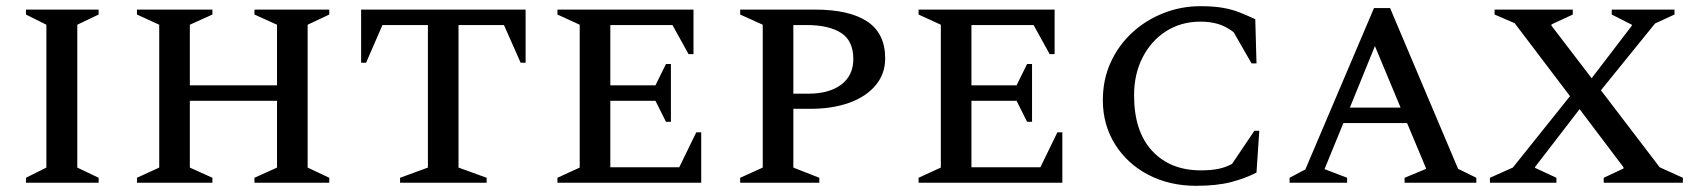

<svg xmlns="http://www.w3.org/2000/svg" viewBox="-20 -591 5495 621"><path d="M64 0V-16L130 -49V-511L64 -544V-560H299V-544L230 -511V-49L299 -16V0Z M423 0V-16L495 -49V-511L423 -544V-560H667V-544L594 -511V-315H876V-511L803 -544V-560H1045V-544L975 -511V-49L1045 -16V0H803V-16L876 -49V-265H594V-49L667 -16V0Z M1274 0V-16L1364 -49V-510H1217L1164 -388H1148V-560H1680V-388H1664L1610 -510H1463V-49L1554 -16V0Z M1783 0V-16L1855 -49V-511L1783 -544V-560H2223V-416H2207L2155 -510H1954V-315H2100L2134 -384H2150V-197H2134L2100 -265H1954V-50H2177L2232 -163H2248V0Z M2374 0V-16L2447 -49V-511L2374 -544V-560H2615Q2727 -560 2785 -521.5Q2843 -483 2843 -402Q2843 -352 2812 -315Q2781 -278 2726.5 -258.5Q2672 -239 2601 -239H2546V-49L2630 -16V0ZM2546 -510V-288H2595Q2662 -288 2701 -317.5Q2740 -347 2740 -400Q2740 -459 2700.5 -484.5Q2661 -510 2589 -510Z M2951 0V-16L3023 -49V-511L2951 -544V-560H3391V-416H3375L3323 -510H3122V-315H3268L3302 -384H3318V-197H3302L3268 -265H3122V-50H3345L3400 -163H3416V0Z M3849 10Q3762 10 3693.5 -26Q3625 -62 3586 -125Q3547 -188 3547 -267Q3547 -334 3572.5 -389.5Q3598 -445 3642 -485.5Q3686 -526 3743 -548.5Q3800 -571 3863 -571Q3906 -571 3936.5 -565.5Q3967 -560 3991.5 -550Q4016 -540 4040 -529L4044 -386H4028L3970 -487Q3945 -506 3919.5 -513.5Q3894 -521 3863 -521Q3800 -521 3751.5 -490Q3703 -459 3675.5 -405Q3648 -351 3648 -283Q3648 -166 3706.5 -103Q3765 -40 3864 -40Q3895 -40 3919 -44.5Q3943 -49 3965 -61L4037 -168H4053L4044 -33Q4008 -14 3961.5 -2Q3915 10 3849 10Z M4151 0V-16L4202 -43L4424 -565H4476L4696 -45L4755 -16V0H4523V-16L4593 -45L4531 -193H4325L4264 -44L4337 -16V0ZM4346 -243H4510L4427 -442Z M4799 0V-16L4873 -49L5058 -280L4879 -516L4814 -544V-560H5067V-544L4998 -512V-508L5128 -338L5258 -508V-511L5193 -544V-560H5396V-544L5333 -515L5158 -299L5348 -50L5423 -16V0H5167V-16L5231 -46V-50L5089 -238L4945 -51V-48L5014 -16V0Z"/></svg>

Font: Spectral SC Medium
Style: Regular
Weight: 500
Designer: Jean-Baptiste Levee
Foundry: Production Type
Version: Version 2.001